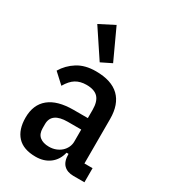

<svg xmlns="http://www.w3.org/2000/svg" viewBox="-196 -893 889 1002"><g transform="rotate(30 248.5 -391.5)"><path d="M404 0Q366 0 345 -21Q324 -42 324 -87H312Q301 -40 266.5 -14Q232 12 182 12Q108 12 71.5 -27.5Q35 -67 35 -139Q35 -217 85 -258Q135 -299 232 -299H318V-349Q318 -399 296 -422.5Q274 -446 226 -446Q189 -446 162.5 -430Q136 -414 114 -376L53 -432Q79 -476 123.5 -504Q168 -532 233 -532Q327 -532 374 -486.5Q421 -441 421 -353V-85H470V0ZM216 -68Q238 -68 256.5 -75Q275 -82 288.5 -94Q302 -106 310 -122.5Q318 -139 318 -158V-230H237Q140 -230 140 -160V-136Q140 -101 160.5 -84.5Q181 -68 216 -68ZM115 -749 205 -795 289 -613 226 -582Z"/></g></svg>

Font: IBM Plex Sans Cond Medm
Style: Regular
Weight: 500
Width: 3
Designer: Mike Abbink, Paul van der Laan, Pieter van Rosmalen
Foundry: Bold Monday
Version: Version 1.3